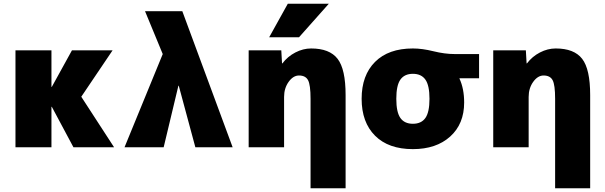

<svg xmlns="http://www.w3.org/2000/svg" viewBox="-20 -790 3244 1030"><path d="M258 -324 366 -520H584L416 -271L592 0H374L258 -217H256V0H63V-520H256V-324Z M937 -330 858 0H648L853 -500L758 -730H958L1228 0H1028L939 -330Z M1495 -450Q1523 -487 1564.5 -508.5Q1606 -530 1649 -530Q1748 -530 1791 -474.5Q1834 -419 1834 -280V220H1646V-260Q1646 -335 1632.5 -360Q1619 -385 1584 -385Q1553 -385 1528.5 -351Q1504 -317 1504 -270V0H1314V-520H1489L1493 -450ZM1584 -590H1424L1524 -770H1744Z M2445 -370V-368Q2470 -314 2470 -240Q2470 -125 2395 -57.5Q2320 10 2195 10Q2064 10 1992 -62Q1920 -134 1920 -260Q1920 -386 1992 -458Q2064 -530 2195 -530Q2245 -530 2305.5 -515Q2366 -500 2420 -500H2550V-370ZM2128 -157Q2150 -126 2195 -126Q2240 -126 2262 -157Q2284 -188 2284 -260Q2284 -332 2262 -363Q2240 -394 2195 -394Q2150 -394 2128 -363Q2106 -332 2106 -260Q2106 -188 2128 -157Z M2807 -450Q2835 -487 2876.5 -508.5Q2918 -530 2961 -530Q3060 -530 3103 -474.5Q3146 -419 3146 -280V220H2958V-260Q2958 -335 2944.5 -360Q2931 -385 2896 -385Q2865 -385 2840.5 -351Q2816 -317 2816 -270V0H2626V-520H2801L2805 -450Z"/></svg>

Font: Mplus 1p Black
Style: Regular
Weight: 900
Version: Version 1.061